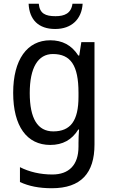

<svg xmlns="http://www.w3.org/2000/svg" viewBox="-20 -760 599 1020"><path d="M419 -740H365C358 -689 323 -674 275 -674C221 -674 191 -688 186 -740H132C136 -656 184 -606 273 -606C361 -606 414 -659 419 -740ZM247 -546C124 -546 50 -443 50 -267C50 -89 123 10 247 10C313 10 362 -17 396 -72H400C398 -53 397 -18 397 0V19C397 117 346 167 258 167C194 167 135 153 86 128V207C133 229 188 240 255 240C411 240 482 159 482 8V-536H412L401 -465H396C360 -521 310 -546 247 -546ZM261 -473C355 -473 397 -413 397 -268V-246C397 -119 355 -62 263 -62C180 -62 138 -130 138 -266C138 -399 181 -473 261 -473Z"/></svg>

Font: Noto Sans Gurmukhi UI SemiCondensed
Style: Regular
Weight: 400
Width: 4
Designer: Jelle Bosma - Monotype Design Team
Foundry: Monotype Imaging Inc.
Version: Version 2.004